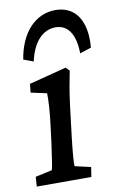

<svg xmlns="http://www.w3.org/2000/svg" viewBox="-88 -831 544 880"><g transform="rotate(-10 183.5 -391.0)"><path d="M10 0H264L271 -45L197 -62C195 -74 199 -125 207 -194L225 -342C233 -405 241 -448 251 -497L235 -514L61 -469L57 -429L131 -413C132 -382 129 -328 121 -266L111 -186C99 -99 94 -70 91 -62L13 -45ZM50 -584 96 -567C115 -656 162 -704 221 -704C278 -704 311 -656 312 -567L365 -584C376 -709 326 -782 234 -782C142 -782 70 -709 50 -584Z"/></g></svg>

Font: TPK Tissa Web Medium
Style: Italic
Weight: 500
Italic angle: -7°
Designer: Jacques Le Bailly, Suppakit Chalermlarp | Katatrad Co.,Ltd.
Foundry: Jacques Le Bailly, Cadson Demak Co.,Ltd.
Version: Version 5.000;Glyphs 3.1.2 (3151)